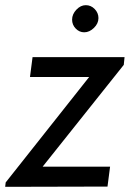

<svg xmlns="http://www.w3.org/2000/svg" viewBox="-52 -723 535 743"><path d="M-30 -17 293 -425H64L74 -502H430L427 -472L113 -78H374L364 -1L-32 0ZM227 -647Q227 -668 243.5 -685.5Q260 -703 280 -703Q300 -703 314.5 -688Q329 -673 329 -653Q329 -632 311.5 -615Q294 -598 274 -598Q255 -598 241 -612.5Q227 -627 227 -647Z"/></svg>

Font: Bellota Text
Style: Bold Italic
Weight: 700
Italic angle: -7.5°
Designer: Kemie Guaida
Foundry: Kemie Guaida
Version: Version 4.001